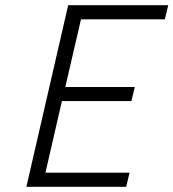

<svg xmlns="http://www.w3.org/2000/svg" viewBox="-20 -715 664 735"><path d="M241 -695H624L611 -641H290L230 -382H496L483 -328H217L154 -54H476L463 0H81Z"/></svg>

Font: Cairo Light
Style: Italic
Weight: 300
Italic angle: -13°
Designer: Mohamed Gaber, Accademia di Belle Arti di Urbino and others
Foundry: Kief Type Foundry, Accademia di Belle Arti di Urbino and others
Version: Version 3.011